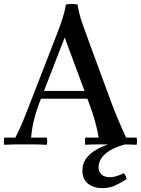

<svg xmlns="http://www.w3.org/2000/svg" viewBox="-26 -743 727 988"><path d="M-4 2Q-8 -17 -4 -35H53Q76 -80 93.5 -122.5Q111 -165 128 -210L248 -519Q258 -545 271 -578.5Q284 -612 296 -649Q308 -686 313 -720Q323 -722 333 -722.5Q343 -723 353 -722.5Q363 -722 373 -720L307 -550L175 -210Q158 -165 148 -122.5Q138 -80 134 -35H215Q219 -17 215 2Q174 0 141.5 0Q109 0 92 0Q74 0 52.5 0Q31 0 -4 2ZM623 -35H677Q681 -17 677 2Q654 1 634.5 0.5Q615 0 596 0Q577 0 554 0Q520 0 483.5 0Q447 0 413 2Q409 -17 413 -35H482Q474 -80 462 -122.5Q450 -165 433 -210L307 -550L373 -720Q381 -669 398.5 -620.5Q416 -572 442 -500L549 -210Q566 -165 584 -122.5Q602 -80 623 -35ZM438 -235H178V-275H438ZM499 225Q456 225 427 202Q398 179 398 136Q398 94 423.5 64.5Q449 35 494 14.5Q539 -6 598 -21L617 0Q548 19 514.5 50Q481 81 481 119Q481 140 496 154.5Q511 169 540 169Q554 169 571.5 164Q589 159 611 148Q623 162 626 179Q595 198 566.5 211.5Q538 225 499 225Z"/></svg>

Font: Poltawski Nowy
Style: Regular
Weight: 400
Designer: Adam Pótawski, Mateusz Machalski, Borys Kosmynka, Ania Wieluska
Foundry: Capitalics.wtf
Version: Version 1.001;gftools[0.9.25]